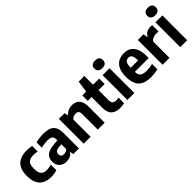

<svg xmlns="http://www.w3.org/2000/svg" viewBox="179 -1888 2995 2995"><g transform="rotate(-45 1676.0 -390.5)"><path d="M293.5 10.5Q209 10.5 150.5 -19.8Q92 -50 61.5 -112.5Q31 -175 31 -272.5Q31 -372 64.5 -434.5Q98 -497 160.8 -526.2Q223.5 -555.5 311.5 -555.5Q341 -555.5 368.2 -552.8Q395.5 -550 421 -544.5V-421.5Q399 -426.5 377.8 -428.5Q356.5 -430.5 336 -430.5Q285 -430.5 252.5 -415.2Q220 -400 204.5 -365.8Q189 -331.5 189 -275Q189 -215 203.8 -180Q218.5 -145 248.2 -130Q278 -115 322 -115Q344.5 -115 368.2 -119.2Q392 -123.5 421 -132V-9Q392 0.5 359.2 5.5Q326.5 10.5 293.5 10.5Z M633 10Q557.5 10 512.8 -33Q468 -76 468 -147.5Q468 -225.5 518.5 -269.2Q569 -313 682.5 -321L784 -329.5L802.5 -243L699 -234.5Q657 -231 637.5 -213Q618 -195 618 -163.5Q618 -132 635.5 -116Q653 -100 684.5 -100Q704 -100 724.2 -107.5Q744.5 -115 761.5 -134V-340.5Q761.5 -377 750.5 -398Q739.5 -419 714.2 -427.8Q689 -436.5 647.5 -436.5Q617.5 -436.5 580.5 -431.5Q543.5 -426.5 509 -416V-534Q546.5 -544.5 591.2 -550Q636 -555.5 675.5 -555.5Q756.5 -555.5 808.5 -534.5Q860.5 -513.5 885.2 -464.8Q910 -416 910 -332V0H785.5L774.5 -56H767.5Q745.5 -21.5 710.5 -5.8Q675.5 10 633 10Z M1014.5 0V-547H1141L1151.5 -490.5H1159Q1186.5 -522 1224.2 -538.8Q1262 -555.5 1307.5 -555.5Q1356.5 -555.5 1394.8 -535.8Q1433 -516 1455.2 -471.5Q1477.5 -427 1477.5 -352.5V0H1325V-342Q1325 -388 1306.5 -405Q1288 -422 1256.5 -422Q1241 -422 1224.5 -417.5Q1208 -413 1193 -403.5Q1178 -394 1167 -379.5V0Z M1812 10Q1718 10 1667 -38Q1616 -86 1616 -193V-547L1644 -740H1768.5V-214.5Q1768.5 -159.5 1788 -138.8Q1807.5 -118 1852.5 -118Q1864.5 -118 1877.8 -119.5Q1891 -121 1906.5 -124V-1Q1886.5 3.5 1861.5 6.8Q1836.5 10 1812 10ZM1532 -427V-547H1903.5V-427Z M1979 0V-547H2132V0ZM2055.5 -627Q2007 -627 1983.8 -649Q1960.5 -671 1960.5 -709.5Q1960.5 -749 1983.8 -770.8Q2007 -792.5 2055.5 -792.5Q2104 -792.5 2127.2 -770.8Q2150.5 -749 2150.5 -709.5Q2150.5 -671 2127.2 -649Q2104 -627 2055.5 -627Z M2498.5 10.5Q2401 10.5 2338.8 -18.8Q2276.5 -48 2246.8 -111Q2217 -174 2217 -274.5Q2217 -366.5 2245 -429.2Q2273 -492 2326 -523.8Q2379 -555.5 2455 -555.5Q2527 -555.5 2576.2 -523.5Q2625.5 -491.5 2651 -428Q2676.5 -364.5 2676.5 -270V-228H2315.5V-318.5H2557.5L2534 -309Q2534 -366.5 2525 -398.8Q2516 -431 2498 -443.8Q2480 -456.5 2453.5 -456.5Q2427 -456.5 2408.2 -443.8Q2389.5 -431 2379.8 -398.8Q2370 -366.5 2370 -309.5V-245.5Q2370 -194 2383.8 -164Q2397.5 -134 2429.8 -121.2Q2462 -108.5 2518.5 -108.5Q2549 -108.5 2581.5 -113.2Q2614 -118 2648 -126.5V-8Q2607.5 1.5 2571.2 6Q2535 10.5 2498.5 10.5Z M2755.5 0V-547H2880.5L2892.5 -474H2900Q2921 -516.5 2957 -535.5Q2993 -554.5 3036.5 -554.5Q3047.5 -554.5 3058.2 -553.5Q3069 -552.5 3077.5 -551V-411Q3065.5 -413.5 3052.2 -414.2Q3039 -415 3027 -415Q3004 -415 2981.2 -408.8Q2958.5 -402.5 2939.5 -390.8Q2920.5 -379 2908 -362V0Z M3144.5 0V-547H3297.5V0ZM3221 -627Q3172.5 -627 3149.2 -649Q3126 -671 3126 -709.5Q3126 -749 3149.2 -770.8Q3172.5 -792.5 3221 -792.5Q3269.5 -792.5 3292.8 -770.8Q3316 -749 3316 -709.5Q3316 -671 3292.8 -649Q3269.5 -627 3221 -627Z"/></g></svg>

Font: Encode Sans SemiCondensed
Style: Bold
Weight: 700
Width: 4
Designer: Multiple Designers
Foundry: Impallari Type
Version: Version 3.002